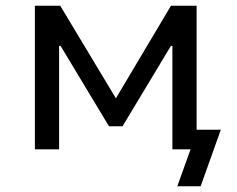

<svg xmlns="http://www.w3.org/2000/svg" viewBox="-20 -518 823 666"><path d="M595 128 641 0H578V-68H746L676 128ZM101 0V-498H189L382 -177L573 -498H662V0H578V-359H573L405 -80H358L190 -359H185V0Z"/></svg>

Font: Nunito Sans 6pt
Style: Regular
Weight: 400
Version: Version 3.101;gftools[0.9.27]